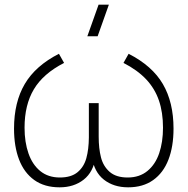

<svg xmlns="http://www.w3.org/2000/svg" viewBox="-20 -785 802 821"><path d="M397.5 -630H353.5L401.5 -765H445.5ZM235 16Q170 16 126.5 -15.2Q83 -46.5 61.5 -102.8Q40 -159 40 -235Q40 -348 86 -426Q132 -504 232 -555L254 -516Q164.5 -470 124.8 -403.2Q85 -336.5 85 -239Q85 -177 101.8 -129Q118.5 -81 152.2 -53.5Q186 -26 236 -26Q284.5 -26 311.8 -48.8Q339 -71.5 349.2 -108.8Q359.5 -146 360 -197V-201V-344H402V-201Q402 -150 411.8 -112Q421.5 -74 449 -50Q476.5 -26 526 -26Q576.5 -26 610.5 -54Q644.5 -82 660.8 -130Q677 -178 677 -239Q677 -304.5 659.5 -355.5Q642 -406.5 604.8 -446Q567.5 -485.5 508 -516L530 -555Q631 -503.5 676.5 -425.5Q722 -347.5 722 -235Q722 -158.5 700.2 -102.2Q678.5 -46 635 -15Q591.5 16 528 16Q466 16 424.2 -16.8Q382.5 -49.5 373 -114H389Q379.5 -49.5 337.8 -16.8Q296 16 235 16Z"/></svg>

Font: Vela Sans GX ExtLt
Style: Regular
Weight: 200
Designer: Principal design: Mikhail Sharanda - project Manrope.
Design modification: Ravid Balaliev
Foundry: Mikhail Sharanda
Version: Version 1.001